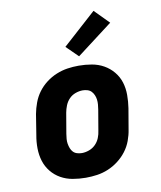

<svg xmlns="http://www.w3.org/2000/svg" viewBox="-87 -844 773 922"><g transform="rotate(-10 300.0 -383.5)"><path d="M257 8Q225 8 193.5 2.5Q162 -3 135.5 -18Q109 -33 90 -56.5Q71 -80 62 -109Q53 -138 52.5 -170.5Q52 -203 58 -235L74 -335Q79 -362 89 -389Q99 -416 116 -439Q133 -462 156.5 -480Q180 -498 207 -509Q234 -520 261 -524Q288 -528 316 -528Q348 -528 379.5 -522.5Q411 -517 437.5 -502Q464 -487 483.5 -463.5Q503 -440 512 -411Q521 -382 521 -349.5Q521 -317 516 -285L499 -185Q495 -158 485 -131Q475 -104 457.5 -81Q440 -58 416.5 -40Q393 -22 366.5 -11Q340 0 312.5 4Q285 8 257 8ZM259 -112Q276 -112 294 -118.5Q312 -125 325.5 -138.5Q339 -152 346 -169.5Q353 -187 355 -204L372 -304Q374 -316 375 -328.5Q376 -341 374.5 -352.5Q373 -364 368.5 -374.5Q364 -385 356.5 -393Q349 -401 337.5 -404.5Q326 -408 314 -408Q297 -408 279 -401.5Q261 -395 248 -381.5Q235 -368 228 -350.5Q221 -333 218 -316L201 -216Q199 -204 198 -191.5Q197 -179 199 -167.5Q201 -156 205 -145.5Q209 -135 216.5 -127Q224 -119 235.5 -115.5Q247 -112 259 -112ZM326 -572 269 -628 432 -775 501 -705Z"/></g></svg>

Font: Iosevka Etoile Heavy
Style: Italic
Weight: 900
Italic angle: -9°
Designer: Belleve Invis
Foundry: Belleve Invis
Version: Version 22.1.2; ttfautohint (v1.8.4)